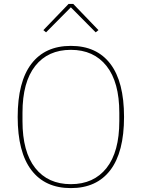

<svg xmlns="http://www.w3.org/2000/svg" viewBox="-20 -943 720 975"><path d="M213.9 -778.8 200.2 -790 328.1 -922.9H352.1L480 -790L465.8 -778.8L339.8 -905.8ZM540.3 -79.1Q470.7 12.2 339.8 12.2Q209 12.2 139.4 -79.1Q69.8 -170.4 69.8 -349.1Q69.8 -527.8 139.4 -618.9Q209 -710 339.8 -710Q470.7 -710 540.3 -618.9Q609.9 -527.8 609.9 -349.1Q609.9 -170.4 540.3 -79.1ZM585.9 -328.1V-370.1Q585.9 -525.9 521 -607.9Q456.1 -689.9 339.8 -689.9Q223.6 -689.9 158.9 -608.2Q94.2 -526.4 94.2 -370.1V-328.1Q94.2 -171.9 158.9 -89.8Q223.6 -7.8 339.8 -7.8Q456.1 -7.8 521 -89.8Q585.9 -171.9 585.9 -328.1Z"/></svg>

Font: Anuphan Thin
Style: Regular
Weight: 250
Designer: Mike Abbink, Paul van der Laan, Pieter van Rosmalen, Mint Tantisuwanna
Foundry: Bold Monday; Cadson Demak
Version: Version 3.002;hotconv 1.0.109;makeotfexe 2.5.65596